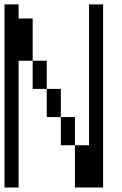

<svg xmlns="http://www.w3.org/2000/svg" viewBox="-20 -832 540 852"><path d="M0 -812.5H62.5V-750H125V-562.5H62.5V0H0ZM312.5 -187.5H375V-812.5H437.5V0H312.5ZM250 -312.5H312.5V-187.5H250ZM187.5 -437.5H250V-312.5H187.5ZM125 -562.5H187.5V-437.5H125Z"/></svg>

Font: HE실루아
Style: regular
Weight: 500
Monospace: yes
Designer: Taeyun An (WindowsTiger)
Version: v1